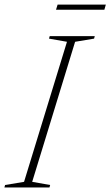

<svg xmlns="http://www.w3.org/2000/svg" viewBox="-46 -830 489 850"><path d="M250.5 -645 171 -659 174 -670H373.5L370.5 -659L286.5 -645L96.5 -25L176 -11L173 0H-26.5L-23.5 -11L60.5 -25ZM202 -787 209 -809.5H422.5L416 -787Z"/></svg>

Font: Newsreader 16pt ExtraLight
Style: Italic
Weight: 275
Italic angle: -17°
Designer: Hugues Gentile
Foundry: Production Type
Version: Version 1.003; ttfautohint (v1.8.3)